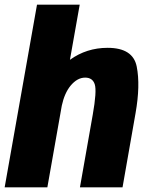

<svg xmlns="http://www.w3.org/2000/svg" viewBox="-43 -805 632 825"><path d="M-23 0 116 -785H299.5L257.5 -548Q329 -599.5 419.5 -599.5Q528.5 -599.5 544.5 -518.8Q560.5 -438 539.5 -319L483.5 0H300.5L355.5 -312Q373.5 -413.5 364.2 -442.5Q355 -471.5 323 -471.5Q289 -471.5 260 -436.5Q234 -404.5 222.5 -351L160.5 0Z"/></svg>

Font: Anybody ExtraBold
Style: Italic
Weight: 800
Italic angle: -10°
Designer: Tyler Finck
Foundry: Etcetera Type Company
Version: Version 1.010; ttfautohint (v1.8.3) -l 8 -r 50 -G 200 -x 14 